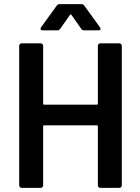

<svg xmlns="http://www.w3.org/2000/svg" viewBox="-20 -910 677 930"><path d="M466 -700H558Q563 -700 566.5 -696.5Q570 -693 570 -688V-12Q570 -7 566.5 -3.5Q563 0 558 0H466Q461 0 457.5 -3.5Q454 -7 454 -12V-298Q454 -303 449 -303H194Q189 -303 189 -298V-12Q189 -7 185.5 -3.5Q182 0 177 0H85Q80 0 76.5 -3.5Q73 -7 73 -12V-688Q73 -693 76.5 -696.5Q80 -700 85 -700H177Q182 -700 185.5 -696.5Q189 -693 189 -688V-408Q189 -403 194 -403H449Q454 -403 454 -408V-688Q454 -693 457.5 -696.5Q461 -700 466 -700ZM179 -778 255 -883Q260 -890 269 -890H374Q383 -890 388 -883L464 -778Q467 -774 467 -770Q467 -763 457 -763H387Q378 -763 373 -771L326 -838Q324 -840 322 -840Q320 -840 319 -838L272 -771Q267 -763 258 -763H187Q179 -763 177 -767.5Q175 -772 179 -778Z"/></svg>

Font: Amber EN SemiBold
Style: Regular
Weight: 600
Designer: Jeremy Tribby
Foundry: Tribby Type
Version: Version 1.408 November 24, 2021